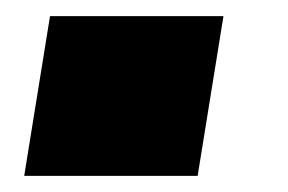

<svg xmlns="http://www.w3.org/2000/svg" viewBox="-20 -218 357 238"><path d="M10 0 42 -198H257L225 0Z"/></svg>

Font: Nunito Sans 7pt Black
Style: Italic
Weight: 900
Italic angle: -9°
Version: Version 3.101;gftools[0.9.27]